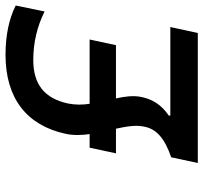

<svg xmlns="http://www.w3.org/2000/svg" viewBox="-40 -678 719 678"><g transform="rotate(-90 319.0 -339.5)"><path d="M518 -382H291C287 -407 287 -433 292 -458C310 -542 360 -581 446 -581C507 -581 565 -567 617 -541L638 -643C591 -667 531 -679 464 -679C310 -679 215 -604 185 -467C179 -439 180 -410 184 -382H136L116 -289H203C211 -252 217 -218 210 -188C202 -147 170 -117 102 -94L82 0H541L562 -97H249L250 -103C287 -128 307 -160 315 -199C321 -227 317 -257 310 -289H498Z"/></g></svg>

Font: LT Wave Mono Medium
Style: Italic
Weight: 500
Designer: Daniel Lyons
Version: Version 2.5 (Glyphs App)